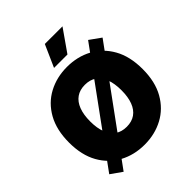

<svg xmlns="http://www.w3.org/2000/svg" viewBox="-266 -1110 1304 1304"><g transform="rotate(-45 386.0 -458.0)"><path d="M386.2 9.8Q287.1 9.8 206.8 -33.2Q126.5 -76.2 79.6 -159.4Q32.7 -242.7 32.7 -363.3Q32.7 -484.9 79.6 -568.4Q126.5 -651.9 206.8 -694.6Q287.1 -737.3 386.2 -737.3Q485.4 -737.3 565.4 -694.6Q645.5 -651.9 692.6 -568.4Q739.7 -484.9 739.7 -363.3Q739.7 -242.2 692.6 -158.9Q645.5 -75.7 565.4 -33Q485.4 9.8 386.2 9.8ZM386.2 -162.1Q435.1 -162.1 468.5 -185.5Q502 -209 519 -253.9Q536.1 -298.8 536.1 -363.3Q536.1 -428.2 519 -473.4Q502 -518.6 468.5 -542Q435.1 -565.4 386.2 -565.4Q337.4 -565.4 304 -542Q270.5 -518.6 253.2 -473.4Q235.8 -428.2 235.8 -363.3Q235.8 -298.8 253.2 -253.9Q270.5 -209 304 -185.5Q337.4 -162.1 386.2 -162.1ZM154.8 38.6 73.7 -18.6 617.2 -765.1 698.2 -707ZM319.3 -794.4 390.1 -953.6H559.6L448.2 -794.4Z"/></g></svg>

Font: Inter 16pt Black
Style: Regular
Weight: 900
Version: Version 4.001;git-66647c0bb